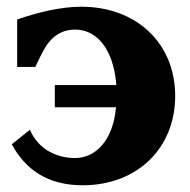

<svg xmlns="http://www.w3.org/2000/svg" viewBox="-20 -536 564 571"><path d="M31 -478V-337H85C96 -361 103 -374 110 -387C132 -427 162 -448 204 -448C263 -448 317 -397 326 -283H143V-217H325C316 -115 262 -66 203 -66C150 -66 94 -91 69 -150L15 -107C55 -33 120 15 226 15C388 15 501 -95 501 -251C501 -407 386 -516 222 -516C162 -516 94 -500 31 -478Z"/></svg>

Font: LT Superior Serif ExtraBold
Style: Regular
Weight: 800
Designer: Daniel Lyons
Foundry: LyonsType
Version: Version 2.120;FEAKit 1.0